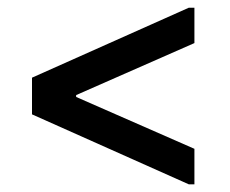

<svg xmlns="http://www.w3.org/2000/svg" viewBox="-20 -545 601 501"><path d="M63.5 -246.6V-342.3L472.7 -524.9H487.3V-432.6L178.7 -296.9V-292L487.3 -156.7V-64H472.7Z"/></svg>

Font: Noticia Text
Style: Bold Italic
Weight: 700
Italic angle: -8°
Designer: JM Sole
Foundry: JM Sole
Version: Version 1.003